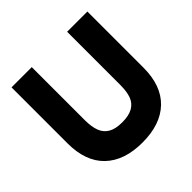

<svg xmlns="http://www.w3.org/2000/svg" viewBox="-177 -838 1006 1006"><g transform="rotate(-45 326.0 -335.0)"><path d="M45 -265V-680H195V-287Q195 -238 207 -206Q219 -174 247.5 -157Q276 -140 326 -140Q376 -140 405 -157Q434 -174 445.5 -205.5Q457 -237 457 -287V-680H607V-265Q607 -131 533.5 -60.5Q460 10 326 10Q192 10 118.5 -60.5Q45 -131 45 -265Z"/></g></svg>

Font: Teachers[wght]
Style: Regular
Weight: 400
Designer: Alfredo Marco Pradil & Chank Diesel
Version: Version 1.000;Glyphs 3.1.2 (3151)